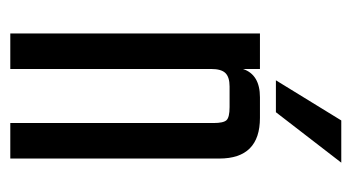

<svg xmlns="http://www.w3.org/2000/svg" viewBox="-175 -508 683 373"><g transform="rotate(90 166.5 -321.5)"><path d="M169 -485H209Q288 -485 288 -406V0H219V-395Q219 -414 213.5 -420Q208 -426 188 -426H148Q130 -426 122 -418Q114 -410 114 -390V0H45V-485H114V-452Q125 -485 169 -485ZM296 -643 198 -516H136L214 -643Z"/></g></svg>

Font: Teko Light
Style: Regular
Weight: 300
Designer: Manushi Parikh, Jonny Pinhorn
Foundry: Indian Type Foundry
Version: Version 1.105;PS 1.0;hotconv 1.0.78;makeotf.lib2.5.61930; tt